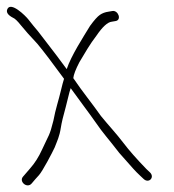

<svg xmlns="http://www.w3.org/2000/svg" viewBox="-20 -506 520 575"><path d="M316.4 -473 304.7 -471C295 -469.7 286.4 -466.5 279.2 -461.5C272 -456.6 262.1 -445.6 249.7 -428.5C229.2 -394.8 193.1 -339.3 179.8 -299C166.4 -317.8 137.7 -355.7 93.7 -412.5C85.4 -422.2 75.5 -434.1 64.6 -448.2C57 -458 11.5 -503.7 1.6 -477.7C-1.7 -468.9 3.9 -460.7 18.6 -453C24.3 -450.9 32.4 -443.2 42.9 -429.9C53.5 -416.6 69.8 -398.4 91.7 -375.1C111.2 -351.8 137.5 -316.8 171.8 -270C169 -261.3 166 -250.3 162.9 -237C155.6 -205.4 146.5 -180.5 139.9 -144.7C128.4 -98.2 126.2 -102.7 106 -58.1C96.1 -36.2 84.1 -17.3 69.9 -1.3C61.7 7.9 54.7 16.1 48.7 23.3C36.1 38.3 61.5 59.4 74.8 43.5C81.7 35.2 89 26.8 96.7 18.5C107.3 7 137.3 -50.1 143.8 -64.5C151.3 -84.2 158 -96.6 162.1 -123.1C164.5 -138.5 169.5 -159.5 177 -186C181.3 -201.1 187.1 -229.5 191.7 -242C206.9 -220.2 249.9 -163.4 265.3 -141C290.7 -104 303 -92.6 337.2 -48L378.4 -1.5C384.6 5.5 391.6 12.7 399.5 20L410.2 30C425.9 44.7 444.6 24.7 428.8 10L418.2 0C388.9 -30.3 366.2 -56.1 350.1 -77.4C328.2 -106.3 304.3 -131.5 282.4 -158.5C258.3 -193 226.3 -232.1 199.5 -272C200.5 -282.4 206.7 -298.4 217.9 -320C233.2 -345.6 249.6 -374.4 268.7 -399C286.9 -425.7 302.2 -439.7 314.7 -441L326.4 -443C345.1 -446.2 334.1 -476 316.4 -473Z"/></svg>

Font: MewTooHand
Style: CondLta
Weight: 400
Designer: Mew Too, Robert Jablonski
Version: Version 0.77